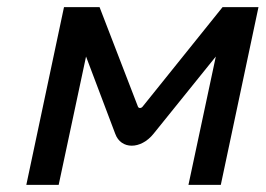

<svg xmlns="http://www.w3.org/2000/svg" viewBox="-20 -520 747 540"><path d="M160 -500 54 0H145L222 -361L304 -144C320 -99 376 -99 412 -144L587 -361L510 0H601L707 -500H606L381 -220C377 -215 370 -215 368 -220L260 -500Z"/></svg>

Font: LT Wave Text Italic
Style: Regular
Weight: 400
Designer: Daniel Lyons
Version: Version 2.5 (Glyphs App)